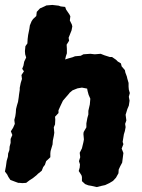

<svg xmlns="http://www.w3.org/2000/svg" viewBox="-20 -737 575 778"><path d="M22 -8 14 -20 9 -30 0 -42 4 -63 7 -85 12 -102 13 -115 18 -129 19 -143 23 -158V-174L30 -190L24 -205L33 -219L40 -235L38 -251L42 -266L44 -280L45 -295L49 -311L53 -324L56 -344L57 -353L60 -373V-381L64 -401L69 -417L67 -433L77 -448L70 -458L75 -471L78 -487L86 -504L82 -517L81 -530L83 -550L91 -561L92 -579L94 -595L99 -620L101 -634L108 -651L114 -660L127 -672L129 -689L142 -703L160 -711L168 -715L192 -717L218 -714L226 -711L244 -709L248 -698L261 -679L265 -671L263 -654L271 -638L273 -630L270 -614L258 -584L260 -572L250 -556L251 -539V-521L247 -509L244 -496L256 -500L274 -505L284 -509L307 -511L318 -517L346 -519L364 -517L388 -519L403 -513L425 -506H434L450 -495L457 -488L470 -480L473 -468L486 -453L488 -443L494 -427L496 -418L501 -401V-386L502 -374L506 -360L502 -345L505 -329L502 -309L496 -295L489 -272L492 -249L487 -235L489 -222L486 -206L482 -193L477 -162L480 -153L473 -135L480 -117L478 -101L475 -78L467 -63L461 -50L460 -35L450 -17L438 -4L423 5L406 13L392 16L372 21L350 16L338 14L325 9L312 -3V-20L310 -27L299 -44L303 -58L304 -71L300 -84L305 -100L303 -118L312 -136L318 -161L320 -172L318 -194L319 -202L330 -221V-237L334 -259L338 -273V-288L344 -314L345 -326L346 -337L339 -353L335 -368L333 -378L312 -382L294 -379L274 -371L262 -361L260 -358L247 -343L235 -329L225 -308L217 -290V-279L203 -264L204 -253L203 -233L198 -221L200 -199L198 -186L194 -167L193 -152L185 -125L184 -116V-100L167 -84L162 -69L155 -60L149 -45L134 -33L128 -27L113 -15L99 -6L86 4L70 5L60 4H54L43 0Z"/></svg>

Font: Winky Rough
Style: Bold Italic
Weight: 700
Italic angle: -8.97852°
Designer: Simon Atzbach
Foundry: typofactur
Version: Version 1.206; ttfautohint (v1.8.4.7-5d5b)